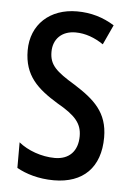

<svg xmlns="http://www.w3.org/2000/svg" viewBox="-45 -582 430 628"><g transform="rotate(5 169.5 -268.5)"><path d="M307 -144C307 -226 262 -265 196 -307C133 -345 111 -365 111 -408C111 -450 139 -478 184 -478C217 -478 248 -466 276 -447L306 -512C269 -535 229 -547 183 -547C94 -547 33 -491 33 -406C33 -323 78 -283 145 -242C205 -208 227 -183 227 -141C227 -92 199 -63 152 -63C108 -63 62 -80 33 -104V-20C63 -3 105 10 155 10C251 10 307 -45 307 -144Z"/></g></svg>

Font: Noto Sans Devanagari ExtraCondensed
Style: Regular
Weight: 400
Width: 2
Designer: Jelle Bosma - Monotype Design Team
Foundry: Monotype Imaging Inc.
Version: Version 2.004